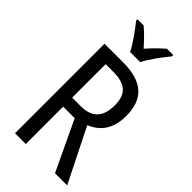

<svg xmlns="http://www.w3.org/2000/svg" viewBox="-287 -1013 1083 1083"><g transform="rotate(45 254.5 -471.5)"><path d="M215 -783H296C318 -829 366 -892 399 -932V-943H349C314 -912 290 -889 256 -850C225 -885 191 -920 163 -943H114V-932C149 -888 193 -828 215 -783ZM228 -714H80V0H166V-298H258L399 0H496L336 -320C412 -352 455 -412 455 -512C455 -647 384 -714 228 -714ZM227 -637C323 -637 367 -600 367 -508C367 -416 323 -370 235 -370H166V-637Z"/></g></svg>

Font: Noto Sans Condensed
Style: Regular
Weight: 400
Width: 3
Designer: Monotype Design Team
Foundry: Monotype Imaging Inc.
Version: Version 2.013